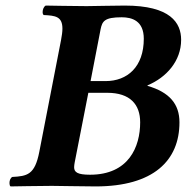

<svg xmlns="http://www.w3.org/2000/svg" viewBox="-20 -667 670 689"><path d="M291 -645C253 -645 144 -647 144 -647C137 -643 133 -633 133 -624C133 -619 134 -615 137 -613C179 -611 204 -608 204 -564C204 -553 202 -539 199 -523L121 -122C105 -39 77 -35 24 -32C17 -28 14 -19 14 -10C14 -5 15 0 18 2C18 2 128 0 166 0C204 0 265 2 323 2C531 2 624 -91 624 -228C624 -293 589 -336 509 -359L510 -361C577 -389 630 -448 630 -524C630 -585 592 -647 428 -647C380 -647 321 -645 291 -645ZM297 -334H365C447 -334 483 -292 483 -228C483 -140 442 -40 303 -40C258 -40 246 -49 246 -67C246 -72 247 -78 248 -84ZM341 -562C347 -591 355 -605 417 -605C454 -605 496 -592 496 -528C496 -427 437 -376 359 -376H305Z"/></svg>

Font: Libertinus Serif
Style: Bold Italic
Weight: 700
Italic angle: -12°
Designer: Philipp H. Poll, Khaled Hosny
Foundry: Caleb Maclennan
Version: Version 7.050;RELEASE